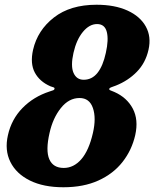

<svg xmlns="http://www.w3.org/2000/svg" viewBox="-20 -780 654 810"><path d="M119.5 -570Q138.5 -652.5 207.5 -706.2Q276.5 -760 387 -760Q464 -760 517.8 -735.5Q571.5 -711 595.2 -668Q619 -625 606.5 -570Q594 -514.5 557.2 -477Q520.5 -439.5 469 -419Q457.5 -414.5 449.8 -412Q442 -409.5 441 -405Q440 -401 446.5 -398.5Q453 -396 462.5 -392Q515.5 -368.5 540.2 -321.8Q565 -275 550.5 -210Q536 -146.5 497 -96.8Q458 -47 395.2 -18.5Q332.5 10 247.5 10Q163.5 10 106 -18.5Q48.5 -47 23.8 -96.8Q-1 -146.5 13.5 -210Q28.5 -277 75 -324.5Q121.5 -372 189 -394Q197.5 -397 203.2 -398.8Q209 -400.5 210 -405.5Q211 -410 205 -411.8Q199 -413.5 192.5 -416Q147 -436 126.8 -474Q106.5 -512 119.5 -570ZM290 -557Q277.5 -501.5 290.2 -472.5Q303 -443.5 333 -443.5Q368 -443.5 391.2 -472.5Q414.5 -501.5 426.5 -557Q439 -612.5 430.5 -645.5Q422 -678.5 389.5 -678.5Q357 -678.5 329.8 -645.5Q302.5 -612.5 290 -557ZM189 -219Q172 -145 188 -108.2Q204 -71.5 249 -71.5Q291 -71.5 323 -108.2Q355 -145 372 -219Q386.5 -282 372 -324.2Q357.5 -366.5 315.5 -366.5Q270.5 -366.5 236.8 -324.2Q203 -282 189 -219Z"/></svg>

Font: Besley* Heavy
Style: Italic
Weight: 800
Italic angle: -13°
Designer: Owen Earl
Foundry: indestructible type*
Version: Version 3.000; ttfautohint (v1.8.3)